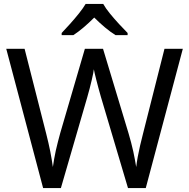

<svg xmlns="http://www.w3.org/2000/svg" viewBox="-20 -964 970 984"><path d="M917 -714 727 0H636L497 -468Q491 -489 485 -511Q479 -533 474 -553Q469 -573 465.5 -587.5Q462 -602 461 -609Q460 -602 457.5 -587.5Q455 -573 450 -553Q445 -533 439.5 -510.5Q434 -488 427 -465L292 0H201L12 -714H106L217 -278Q223 -255 228 -232.5Q233 -210 237.5 -188.5Q242 -167 245 -147Q248 -127 251 -108Q254 -128 257.5 -149Q261 -170 266 -192.5Q271 -215 277 -238Q283 -261 289 -283L415 -714H508L639 -280Q646 -257 652 -233.5Q658 -210 663 -188Q668 -166 671.5 -145.5Q675 -125 678 -108Q681 -133 686 -160.5Q691 -188 698 -218Q705 -248 713 -279L823 -714ZM509 -944Q521 -922 543.5 -894.5Q566 -867 590.5 -840.5Q615 -814 634 -795V-784H572Q546 -800 518 -823.5Q490 -847 463 -874Q436 -847 409 -824Q382 -801 356 -784H296V-795Q315 -815 338.5 -841Q362 -867 384 -894.5Q406 -922 419 -944Z"/></svg>

Font: Noto Sans Tamil
Style: Regular
Weight: 400
Designer: Jelle Bosma - Monotype Design Team
Foundry: Monotype Imaging Inc.
Version: Version 2.003